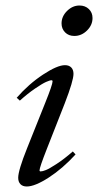

<svg xmlns="http://www.w3.org/2000/svg" viewBox="-20 -659 352 690"><path d="M247.1 -529.8Q226.6 -529.8 213.9 -542.7Q201.2 -555.7 201.2 -574.7Q201.2 -600.1 220.9 -619.6Q240.7 -639.2 265.6 -639.2Q286.1 -639.2 299.3 -626.5Q312.5 -613.8 312.5 -594.2Q312.5 -568.8 292.7 -549.3Q272.9 -529.8 247.1 -529.8ZM76.2 11.2Q61.5 11.2 53.5 2.9Q45.4 -5.4 45.4 -20Q45.4 -46.9 77.6 -127L142.6 -289.6Q168.9 -355 168.9 -366.7Q168.9 -370.6 165 -370.6Q159.2 -370.6 145.5 -364.5Q131.8 -358.4 105.7 -340.6Q79.6 -322.8 51.3 -297.4L40 -307.6Q83 -356.9 134.5 -390.9Q186 -424.8 213.4 -424.8Q228 -424.8 236.1 -416.5Q244.1 -408.2 244.1 -393.6Q244.1 -368.7 212.9 -288.1L148.4 -124Q122.1 -57.1 122.1 -46.9Q122.1 -43 126 -43Q132.8 -43 145 -47.9Q157.2 -52.7 183.8 -70.1Q210.4 -87.4 241.7 -114.7L251.5 -104Q205.1 -53.2 155.3 -21Q105.5 11.2 76.2 11.2Z"/></svg>

Font: Elstob 18pt
Style: Italic
Weight: 400
Italic angle: -20°
Designer: Peter S. Baker
Version: Version 1.015